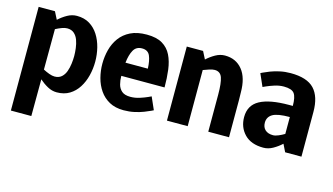

<svg xmlns="http://www.w3.org/2000/svg" viewBox="-82 -780 2169 1252"><g transform="rotate(15 1002.5 -154.0)"><path d="M265 -88Q294 -88 312 -104Q330 -120 339 -145Q348 -170 351.5 -198Q355 -226 355 -250Q355 -274 351.5 -302.5Q348 -331 339 -356Q330 -381 312 -397Q294 -413 265 -413Q249 -413 229 -405.5Q209 -398 188 -387L187 -114Q208 -103 228.5 -95.5Q249 -88 265 -88ZM158 -500 184 -449Q210 -473 241 -490.5Q272 -508 305 -508Q355 -508 391 -486Q427 -464 450.5 -427Q474 -390 485.5 -344Q497 -298 497 -250Q497 -202 485.5 -156Q474 -110 450.5 -73Q427 -36 391 -14Q355 8 305 8Q273 8 243 -8.5Q213 -25 187 -48L186 200H48V-500Z M757 8Q700 8 660 -14Q620 -36 594.5 -73Q569 -110 557 -156Q545 -202 545 -250Q545 -298 557 -344Q569 -390 596 -427Q623 -464 667.5 -486Q712 -508 777 -508Q843 -508 882.5 -484.5Q922 -461 942.5 -419.5Q963 -378 970 -323Q977 -268 977 -205H685Q685 -175 692 -148.5Q699 -122 718.5 -105Q738 -88 777 -88Q808 -88 839 -98Q870 -108 890.5 -117.5Q911 -127 911 -127L948 -43Q948 -43 932.5 -35.5Q917 -28 890 -17.5Q863 -7 829 0.5Q795 8 757 8ZM770 -413Q731 -413 713 -381Q695 -349 689 -295H840Q838 -349 824 -381Q810 -413 770 -413Z M1467 0H1327V-250Q1327 -328 1314.5 -364Q1302 -400 1264 -400Q1249 -400 1229 -393.5Q1209 -387 1188 -379V0H1048V-500H1158L1184 -449Q1210 -473 1241 -490.5Q1272 -508 1304 -508H1305Q1379 -508 1422.5 -454.5Q1466 -401 1466 -302L1467 -250Z M1668 -153Q1668 -122 1687 -104.5Q1706 -87 1740 -87Q1755 -87 1775.5 -95.5Q1796 -104 1816 -116V-230Q1733 -230 1700.5 -210.5Q1668 -191 1668 -153ZM1700 8Q1617 8 1572.5 -38Q1528 -84 1528 -153Q1528 -233 1594 -269Q1660 -305 1791 -305H1816Q1816 -365 1798.5 -388.5Q1781 -412 1728 -412Q1697 -412 1666 -402Q1635 -392 1614 -382.5Q1593 -373 1593 -373L1556 -457Q1556 -457 1571.5 -464.5Q1587 -472 1614 -482.5Q1641 -493 1675.5 -500.5Q1710 -508 1748 -508Q1859 -508 1907.5 -456.5Q1956 -405 1956 -302V0H1846L1821 -51Q1795 -27 1764 -9.5Q1733 8 1700 8Z"/></g></svg>

Font: Epunda Sans
Style: Bold
Weight: 700
Designer: Simon Atzbach
Foundry: typofactur
Version: Version 2.204; ttfautohint (v1.8.4.7-5d5b)